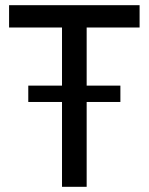

<svg xmlns="http://www.w3.org/2000/svg" viewBox="-20 -720 573 740"><path d="M314 -614V-390H444V-327H314V0H219V-327H89V-390H219V-614H15V-700H518V-614Z"/></svg>

Font: Cabin
Style: Regular
Weight: 400
Designer: Pablo Impallari
Foundry: Pablo Impallari. http://www.impallari.com Igino Marini. http://www.ikern.com
Version: Version 2.200